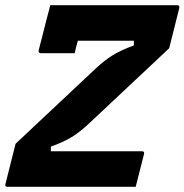

<svg xmlns="http://www.w3.org/2000/svg" viewBox="-36 -720 711 740"><path d="M487 0H-7Q-18 0 -15 -11L24 -166Q101 -238 178 -310.5Q255 -383 333 -456Q367 -488 399 -507.5Q431 -527 480 -545V-563H264Q260 -550 257 -537Q254 -524 252 -515H122Q111 -515 113 -526Q119 -548 127 -580.5Q135 -613 143.5 -645.5Q152 -678 158 -700H647Q657 -700 655 -689L616 -534Q539 -461 461.5 -389Q384 -317 307 -244Q272 -211 240 -191.5Q208 -172 160 -155V-137H511Q522 -137 519 -126Q511 -93 503 -63Q495 -33 487 0Z"/></svg>

Font: Recursive Mn Lnr St XBd
Style: Italic
Weight: 800
Italic angle: -15°
Monospace: yes
Version: Version 1.079;hotconv 1.0.112;makeotfexe 2.5.65598; ttfautoh